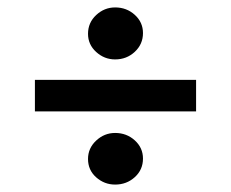

<svg xmlns="http://www.w3.org/2000/svg" viewBox="-20 -564 622 517"><path d="M74 -264V-349H508V-264ZM290 -67Q261 -67 239 -86.5Q217 -106 217 -136Q217 -165 239 -185.5Q261 -206 290 -206Q321 -206 343 -186Q365 -166 365 -137Q365 -107 343 -87Q321 -67 290 -67ZM290 -404Q261 -404 239 -424Q217 -444 217 -473Q217 -503 239 -523.5Q261 -544 290 -544Q321 -544 343 -524Q365 -504 365 -475Q365 -445 343 -424.5Q321 -404 290 -404Z"/></svg>

Font: Literata 18pt SemiBold
Style: Regular
Weight: 600
Designer: Latin by Veronika Burian and Jose Scaglione. Greek by Irene Vlachou. Cyrillic by Vera Evstafieva.
Foundry: TypeTogether
Version: Version 3.103;gftools[0.9.29]